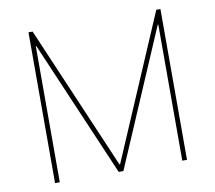

<svg xmlns="http://www.w3.org/2000/svg" viewBox="-80 -820 1023 912"><g transform="rotate(-10 432.0 -363.5)"><path d="M113.6 -727.3H133.5L430.4 -34.1H433.2L730.1 -727.3H750V0H727.3V-656.2H724.4L443.2 0H420.5L139.2 -656.2H136.4V0H113.6Z"/></g></svg>

Font: Inter UI Thin
Style: Regular
Weight: 100
Designer: Rasmus Andersson
Foundry: rsms
Version: 3.2;8d6f07862